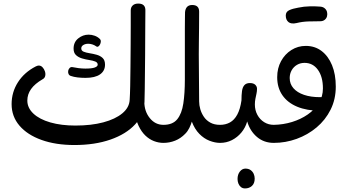

<svg xmlns="http://www.w3.org/2000/svg" viewBox="-20 -800 1968 1075"><path d="M895 0Q868 0 842 -10Q816 -20 794 -41Q772 -62 756 -95.5Q740 -129 733 -177L788 -231Q788 -177 818.5 -139Q849 -101 895 -101L913 -85V-12ZM397 12Q292 12 212.5 -16.5Q133 -45 89 -96.5Q45 -148 45 -217Q45 -284 80.5 -339.5Q116 -395 180 -428Q190 -433 197 -433Q209 -433 218 -423.5Q227 -414 231.5 -400.5Q236 -387 233 -374.5Q230 -362 218 -356Q175 -331 154 -301.5Q133 -272 133 -237Q133 -196 167 -164Q201 -132 262 -114.5Q323 -97 402 -97Q491 -97 558.5 -115Q626 -133 665 -165.5Q704 -198 706 -241Q708 -270 709 -319Q710 -368 710.5 -426.5Q711 -485 711.5 -545Q712 -605 712 -656.5Q712 -708 712 -742Q712 -759 723 -769.5Q734 -780 754 -780Q796 -780 794 -739Q794 -716 793.5 -677.5Q793 -639 793 -591Q793 -543 792.5 -492Q792 -441 791.5 -392Q791 -343 790.5 -301Q790 -259 789 -230Q787 -158 736.5 -103.5Q686 -49 598.5 -18.5Q511 12 397 12ZM459 -364Q436 -364 414.5 -366.5Q393 -369 376 -375Q367 -378 363.5 -386.5Q360 -395 362 -404.5Q364 -414 370.5 -420Q377 -426 387 -424Q400 -421 420 -418.5Q440 -416 458 -416Q494 -416 510.5 -422Q527 -428 527 -438Q527 -450 513.5 -455.5Q500 -461 479.5 -464Q459 -467 439 -473Q419 -479 405.5 -491.5Q392 -504 392 -528Q392 -564 418 -585Q444 -606 476 -606Q493 -606 510 -600Q527 -594 540 -581Q545 -576 544.5 -567.5Q544 -559 540 -551Q536 -543 530 -539.5Q524 -536 518 -541Q508 -548 496.5 -551.5Q485 -555 474 -555Q458 -555 446.5 -548Q435 -541 435 -529Q435 -516 448.5 -510.5Q462 -505 481.5 -502Q501 -499 521 -493.5Q541 -488 554.5 -475.5Q568 -463 568 -438Q568 -403 540 -383.5Q512 -364 459 -364Z M895 0 877 -11V-86L895 -101Q947 -101 972.5 -132.5Q998 -164 1006.5 -221Q1015 -278 1015 -354Q1015 -373 1015 -405.5Q1015 -438 1015 -478.5Q1015 -519 1015 -560.5Q1015 -602 1015 -638.5Q1015 -675 1015.5 -700Q1016 -725 1016 -732Q1018 -752 1028 -762Q1038 -772 1056 -772Q1076 -772 1085.5 -762.5Q1095 -753 1095 -735Q1095 -690 1094.5 -644.5Q1094 -599 1093.5 -560.5Q1093 -522 1093 -496L1095 -232Q1095 -211 1101.5 -188.5Q1108 -166 1121.5 -146Q1135 -126 1157.5 -113.5Q1180 -101 1212 -101L1230 -85V-12L1212 0Q1184 0 1153 -12Q1122 -24 1096 -50.5Q1070 -77 1054 -119Q1049 -102 1040 -83.5Q1031 -65 1017 -51Q992 -25 960.5 -12.5Q929 0 895 0Z M1212 0 1194 -15V-86L1212 -101Q1243 -101 1267.5 -114.5Q1292 -128 1308.5 -158.5Q1325 -189 1332 -238Q1332 -269 1335 -290.5Q1338 -312 1348.5 -323.5Q1359 -335 1379 -335Q1399 -335 1409 -325.5Q1419 -316 1419 -303Q1419 -289 1416 -275.5Q1413 -262 1410 -247Q1407 -232 1407 -215Q1407 -183 1421 -157Q1435 -131 1459 -116Q1483 -101 1513 -101L1531 -87V-12L1513 0Q1458 0 1419 -33Q1380 -66 1364 -120Q1354 -85 1331.5 -58Q1309 -31 1278.5 -15.5Q1248 0 1212 0ZM1352 255Q1338 255 1328.5 247Q1319 239 1314.5 227Q1310 215 1310 202Q1310 177 1323 160.5Q1336 144 1354 144Q1372 144 1383.5 152.5Q1395 161 1400.5 173.5Q1406 186 1406 200Q1406 227 1390.5 241Q1375 255 1352 255Z M1827 -259 1814 -182Q1801 -181 1791.5 -180.5Q1782 -180 1772 -180Q1698 -180 1644 -202.5Q1590 -225 1561 -267Q1532 -309 1532 -368Q1532 -418 1553.5 -457.5Q1575 -497 1611.5 -520Q1648 -543 1692 -543Q1743 -543 1780.5 -514.5Q1818 -486 1839 -435Q1860 -384 1860 -315Q1860 -244 1831 -186Q1802 -128 1752.5 -86.5Q1703 -45 1641 -22.5Q1579 0 1513 0L1495 -10V-86L1513 -101Q1566 -102 1615 -117Q1664 -132 1703 -159Q1742 -186 1765 -223Q1788 -260 1788 -305Q1788 -370 1760 -409Q1732 -448 1685 -448Q1662 -448 1643 -437Q1624 -426 1613 -406.5Q1602 -387 1602 -363Q1602 -330 1623 -306Q1644 -282 1682 -269Q1720 -256 1771 -256Q1784 -256 1798 -257Q1812 -258 1827 -259ZM1641 -671Q1610 -664 1595 -676.5Q1580 -689 1580 -713Q1580 -734 1599.5 -743Q1619 -752 1649 -757Q1682 -764 1714.5 -764.5Q1747 -765 1772 -763Q1788 -762 1798 -753.5Q1808 -745 1811 -733Q1814 -721 1811 -709Q1808 -697 1798 -689Q1788 -681 1772 -681Q1743 -681 1708 -680Q1673 -679 1641 -671Z"/></svg>

Font: Playpen Sans Arabic
Style: Regular
Weight: 400
Designer: Azza Alameddine, Laura Meseguer, Veronika Burian, José Scaglione
Foundry: TypeTogether
Version: Version 2.000